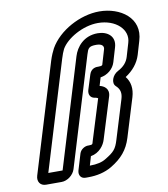

<svg xmlns="http://www.w3.org/2000/svg" viewBox="-81 -767 751 860"><g transform="rotate(-10 294.0 -336.5)"><path d="M244 -560C269 -604 344 -648 413 -648C494 -648 550 -595 532 -537L514 -476C507 -453 492 -435 465 -421C438 -407 426 -372 443 -356C462 -339 466 -320 458 -294L404 -118C392 -78 381 -66 341 -42C324 -31 300 -25 267 -25L279 -66C319 -73 341 -105 348 -129L406 -316C416 -350 391 -365 372 -369L383 -406C415 -411 442 -433 451 -463L470 -527C485 -576 448 -603 404 -603C340 -603 305 -558 293 -518L143 -25H78L228 -518C233 -535 239 -550 244 -560ZM59 25H130C156 25 184 4 192 -22L343 -518C351 -544 355 -553 389 -553C417 -553 424 -540 420 -527L401 -463C400 -459 401 -455 380 -455H377C364 -455 347 -449 340 -427L319 -360C313 -339 323 -324 340 -321C349 -320 354 -317 356 -316L298 -129C295 -118 296 -115 278 -115H274C261 -115 241 -105 235 -86L213 -13C207 8 218 25 239 25H251C290 25 327 17 359 -2C409 -32 438 -66 454 -118L508 -294C519 -331 514 -363 494 -388C528 -410 553 -440 564 -476L582 -537C613 -637 523 -698 428 -698C341 -698 242 -645 200 -571C193 -558 185 -540 178 -518L27 -22C19 4 33 25 59 25Z"/></g></svg>

Font: DIN Rundschrift
Style: BreitKontKu
Weight: 400
Width: 7
Version: Version 1.027